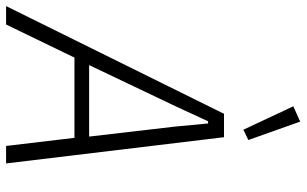

<svg xmlns="http://www.w3.org/2000/svg" viewBox="-228 -778 982 615"><g transform="rotate(90 262.5 -471.0)"><path d="M423 0 397 -219H140L34 0H-25L320 -698H395L479 0ZM361 -541 351 -647H344L295 -541L164 -266H393ZM296 -920 345 -942 404 -776 371 -760Z"/></g></svg>

Font: IBM Plex Sans Condensed Light
Style: Italic
Weight: 300
Width: 3
Italic angle: -11°
Designer: Mike Abbink, Paul van der Laan, Pieter van Rosmalen
Foundry: Bold Monday
Version: Version 1.3